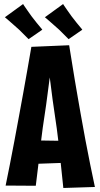

<svg xmlns="http://www.w3.org/2000/svg" viewBox="-20 -930 496 955"><path d="M295 5Q289 -50 283 -109.5Q277 -169 270 -230Q263 -291 254 -349Q247 -394 241.5 -435.5Q236 -477 231.5 -514Q227 -551 222.5 -582.5Q218 -614 214 -638L136 -697L324 -705Q331 -662 338 -618.5Q345 -575 352 -532.5Q359 -490 366.5 -448Q374 -406 381 -365Q393 -297 405 -233Q417 -169 429 -110.5Q441 -52 452 0ZM128 -114V-232L324 -229V-121ZM158 -6 8 -7Q18 -56 29 -111.5Q40 -167 51.5 -228.5Q63 -290 75 -355Q85 -410 95.5 -467Q106 -524 116 -582Q126 -640 136 -697L324 -705L240 -630Q235 -600 229 -557Q223 -514 216.5 -461.5Q210 -409 201 -351Q192 -294 185 -234.5Q178 -175 171.5 -117Q165 -59 158 -6ZM321 -735Q323 -734 312.5 -744Q302 -754 288 -768.5Q274 -783 262 -793Q250 -804 236 -816Q222 -828 212.5 -836.5Q203 -845 203 -844L294 -910Q293 -911 299.5 -901Q306 -891 316.5 -876.5Q327 -862 336 -849Q348 -833 361 -817Q374 -801 382.5 -791Q391 -781 389 -782ZM122 -735Q124 -734 113.5 -744Q103 -754 89 -768.5Q75 -783 63 -793Q51 -804 37 -816Q23 -828 13.5 -836.5Q4 -845 4 -844L95 -910Q94 -911 100.5 -901Q107 -891 117.5 -876.5Q128 -862 137 -849Q149 -833 162 -817Q175 -801 183.5 -791Q192 -781 190 -782Z"/></svg>

Font: Truculenta Black
Style: Regular
Weight: 900
Version: Version 1.002